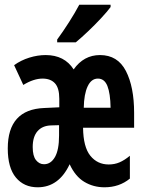

<svg xmlns="http://www.w3.org/2000/svg" viewBox="-20 -786 603 816"><path d="M140 10Q82 10 47.5 -31.5Q13 -73 13 -155Q13 -321 168 -327L232 -330V-366Q232 -412 213.5 -432Q195 -452 161 -452Q123 -452 79 -425L40 -509Q69 -530 104.5 -541Q140 -552 174 -552Q254 -552 293 -491Q336 -552 405 -552Q480 -552 515 -484.5Q550 -417 550 -306V-243H333Q334 -161 364 -124Q394 -87 442 -87Q467 -87 488 -96Q509 -105 532 -124V-27Q487 10 424 10Q377 10 338.5 -13Q300 -36 276 -88Q230 10 140 10ZM450 -328Q449 -389 436.5 -420.5Q424 -452 396 -452Q368 -452 352.5 -419Q337 -386 336 -328ZM167 -88Q196 -88 213.5 -118.5Q231 -149 231 -210V-254L197 -253Q160 -252 139.5 -228.5Q119 -205 119 -161Q119 -123 133 -105.5Q147 -88 167 -88ZM223 -618Q248 -652 273.5 -692Q299 -732 317 -766H450V-756Q436 -737 410 -709Q384 -681 354.5 -653Q325 -625 302 -606H223Z"/></svg>

Font: Noto Sans Mono SemiCondensed SemiBold
Style: Regular
Weight: 600
Width: 4
Designer: Monotype Design Team
Foundry: Monotype Imaging Inc.
Version: Version 2.014; ttfautohint (v1.8.4.7-5d5b)